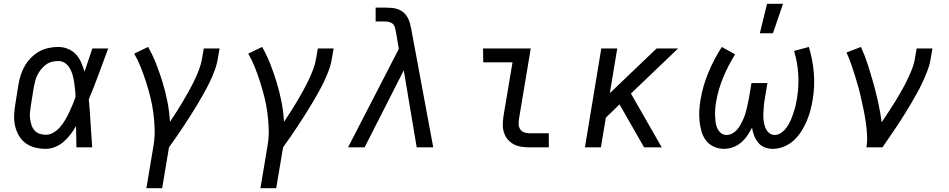

<svg xmlns="http://www.w3.org/2000/svg" viewBox="-20 -775 4990 1010"><path d="M221 8Q191 8 163.5 1Q136 -6 114 -22.5Q92 -39 78.5 -63Q65 -87 59 -114.5Q53 -142 54.5 -171Q56 -200 61 -230L77 -330Q81 -355 89 -380Q97 -405 110.5 -428.5Q124 -452 143.5 -471.5Q163 -491 186 -504Q209 -517 235 -522.5Q261 -528 287 -528Q314 -528 338.5 -517.5Q363 -507 380 -488.5Q397 -470 407 -446.5Q417 -423 425 -398Q435 -428 445 -458.5Q455 -489 466 -520H549Q524 -453 499.5 -386Q475 -319 447 -252Q453 -190 456.5 -126.5Q460 -63 465 0H382Q381 -28 381 -56Q381 -84 380 -112Q367 -89 351 -68Q335 -47 315 -29.5Q295 -12 270 -2Q245 8 221 8ZM222 -66Q242 -66 262 -78Q282 -90 296.5 -107Q311 -124 322.5 -143.5Q334 -163 343.5 -183Q353 -203 361.5 -223.5Q370 -244 377 -264Q377 -284 375 -303.5Q373 -323 370 -342.5Q367 -362 362 -380.5Q357 -399 347.5 -415.5Q338 -432 322.5 -443Q307 -454 287 -454Q270 -454 253.5 -450Q237 -446 222.5 -435.5Q208 -425 197 -411.5Q186 -398 178 -382.5Q170 -367 165.5 -350.5Q161 -334 158 -318L142 -218Q139 -200 137.5 -183Q136 -166 138.5 -149Q141 -132 146 -116.5Q151 -101 161.5 -89Q172 -77 188 -71.5Q204 -66 222 -66Z M750 215 788 -12Q795 -55 793.5 -98Q792 -141 786.5 -182.5Q781 -224 771 -264Q761 -304 748.5 -343Q736 -382 721 -420Q706 -458 686 -493L759 -528Q784 -484 802.5 -436.5Q821 -389 836 -339.5Q851 -290 861 -238.5Q871 -187 874 -134Q892 -161 909 -187.5Q926 -214 942 -241Q958 -268 973.5 -296Q989 -324 1002.5 -352Q1016 -380 1027 -409Q1038 -438 1043 -468L1052 -520H1135L1126 -468Q1121 -436 1109.5 -405Q1098 -374 1083.5 -344Q1069 -314 1052.5 -284.5Q1036 -255 1018.5 -226Q1001 -197 983 -168.5Q965 -140 946.5 -112Q928 -84 908.5 -56Q889 -28 869 0L833 215Z M1350 215 1388 -12Q1395 -55 1393.5 -98Q1392 -141 1386.5 -182.5Q1381 -224 1371 -264Q1361 -304 1348.5 -343Q1336 -382 1321 -420Q1306 -458 1286 -493L1359 -528Q1384 -484 1402.5 -436.5Q1421 -389 1436 -339.5Q1451 -290 1461 -238.5Q1471 -187 1474 -134Q1492 -161 1509 -187.5Q1526 -214 1542 -241Q1558 -268 1573.5 -296Q1589 -324 1602.5 -352Q1616 -380 1627 -409Q1638 -438 1643 -468L1652 -520H1735L1726 -468Q1721 -436 1709.5 -405Q1698 -374 1683.5 -344Q1669 -314 1652.5 -284.5Q1636 -255 1618.5 -226Q1601 -197 1583 -168.5Q1565 -140 1546.5 -112Q1528 -84 1508.5 -56Q1489 -28 1469 0L1433 215Z M1811 0 2078 -518 2063 -606Q2061 -617 2058 -628.5Q2055 -640 2047.5 -648Q2040 -656 2028.5 -659Q2017 -662 2005 -662H1956V-735H2005Q2023 -735 2041 -733.5Q2059 -732 2075 -726Q2091 -720 2103.5 -709Q2116 -698 2124 -683.5Q2132 -669 2136.5 -652.5Q2141 -636 2144 -619L2259 0H2172L2104 -405L1898 0Z M2763 0Q2741 0 2720 -3.5Q2699 -7 2681.5 -16.5Q2664 -26 2651 -41.5Q2638 -57 2631.5 -76.5Q2625 -96 2625 -117.5Q2625 -139 2628 -161L2676 -447H2522L2521 -520H2772L2710 -149Q2708 -135 2708.5 -120.5Q2709 -106 2716.5 -95Q2724 -84 2736.5 -79Q2749 -74 2763 -74H2867V0Z M3057 0 3143 -520H3227L3188 -285L3434 -520H3547L3299 -283L3461 0H3368L3239 -226L3167 -156L3141 0Z M3789 8Q3760 8 3735 -3.5Q3710 -15 3694 -36Q3678 -57 3670.5 -83Q3663 -109 3660 -136.5Q3657 -164 3658.5 -192.5Q3660 -221 3665 -250Q3677 -322 3706 -392.5Q3735 -463 3777 -528L3847 -489Q3810 -430 3784 -367Q3758 -304 3747 -239Q3744 -222 3742.5 -204Q3741 -186 3741.5 -169Q3742 -152 3744 -134.5Q3746 -117 3752.5 -102Q3759 -87 3771.5 -76Q3784 -65 3802 -65Q3817 -65 3831.5 -72.5Q3846 -80 3856.5 -92Q3867 -104 3874.5 -117.5Q3882 -131 3888.5 -145Q3895 -159 3899.5 -173Q3904 -187 3907.5 -201.5Q3911 -216 3914 -230.5Q3917 -245 3920 -260L3933 -338H4017L4004 -260Q4001 -246 3999.5 -231.5Q3998 -217 3997 -202.5Q3996 -188 3995.5 -173.5Q3995 -159 3996.5 -145Q3998 -131 4001.5 -117.5Q4005 -104 4011.5 -92.5Q4018 -81 4029.5 -73Q4041 -65 4055 -65Q4070 -65 4084 -73Q4098 -81 4108.5 -93Q4119 -105 4127 -118.5Q4135 -132 4141 -146Q4147 -160 4151.5 -174Q4156 -188 4160.5 -202.5Q4165 -217 4167.5 -231.5Q4170 -246 4173 -261Q4183 -324 4179 -386.5Q4175 -449 4157 -507L4235 -528Q4255 -463 4261 -392.5Q4267 -322 4255 -250Q4250 -221 4242.5 -192.5Q4235 -164 4223 -136.5Q4211 -109 4194.5 -83Q4178 -57 4155 -36Q4132 -15 4103 -3.5Q4074 8 4045 8Q4023 8 4002.5 0Q3982 -8 3968.5 -24.5Q3955 -41 3947 -61.5Q3939 -82 3936 -104Q3925 -82 3911 -61.5Q3897 -41 3877.5 -24.5Q3858 -8 3834.5 0Q3811 8 3789 8ZM3977 -600 4015 -755H4099L4046 -600Z M4538 0Q4543 -34 4541 -66.5Q4539 -99 4534.5 -131Q4530 -163 4523.5 -194.5Q4517 -226 4510 -257.5Q4503 -289 4494.5 -319.5Q4486 -350 4476.5 -380.5Q4467 -411 4456.5 -440.5Q4446 -470 4433 -499L4509 -528Q4530 -482 4545.5 -433.5Q4561 -385 4575 -335Q4589 -285 4600 -234.5Q4611 -184 4618 -132Q4636 -159 4654 -186Q4672 -213 4688.5 -240Q4705 -267 4721 -295Q4737 -323 4751 -351.5Q4765 -380 4776.5 -409Q4788 -438 4793 -468L4802 -520H4885L4876 -468Q4871 -436 4859.5 -405.5Q4848 -375 4834 -344.5Q4820 -314 4803.5 -284.5Q4787 -255 4770 -226Q4753 -197 4735 -168.5Q4717 -140 4698.5 -112Q4680 -84 4660.5 -56Q4641 -28 4622 0Z"/></svg>

Font: Iosevka Plex Etoile
Style: Italic
Weight: 400
Italic angle: -9°
Designer: Belleve Invis
Foundry: Belleve Invis
Version: Version 25.1.1; ttfautohint (v1.8.4)